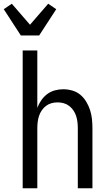

<svg xmlns="http://www.w3.org/2000/svg" viewBox="-57 -1004 577 1024"><path d="M54 -815 -37 -955 6 -984 103 -872 200 -984 243 -955 152 -815ZM64 0V-735H142V-429Q150 -450 163 -469Q176 -488 194.5 -502Q213 -516 235.5 -522Q258 -528 280 -528Q305 -528 329 -521Q353 -514 371.5 -498.5Q390 -483 403 -461.5Q416 -440 423.5 -416.5Q431 -393 433.5 -368.5Q436 -344 436 -320V0H358V-320Q358 -337 356 -353.5Q354 -370 349 -385.5Q344 -401 334.5 -415Q325 -429 312 -439Q299 -449 283 -453.5Q267 -458 250 -458Q233 -458 217 -453.5Q201 -449 188 -439Q175 -429 165.5 -415Q156 -401 151 -385.5Q146 -370 144 -353.5Q142 -337 142 -320V0Z"/></svg>

Font: Iosevka SS18
Style: Regular
Weight: 400
Monospace: yes
Designer: Belleve Invis
Foundry: Belleve Invis
Version: Version 25.1.1; ttfautohint (v1.8.4)